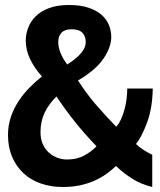

<svg xmlns="http://www.w3.org/2000/svg" viewBox="-20 -734 640 768"><path d="M12 -194Q12 -232 23.5 -266Q35 -300 54 -329Q73 -358 97.5 -383Q122 -408 148 -428Q118 -461 100.5 -497.5Q83 -534 83 -572Q83 -597 92.5 -622.5Q102 -648 122.5 -668.5Q143 -689 176 -701.5Q209 -714 256 -714Q302 -714 334.5 -703Q367 -692 387 -674Q407 -656 416 -633Q425 -610 425 -586Q425 -545 393.5 -499Q362 -453 292 -412Q327 -358 364.5 -314.5Q402 -271 445 -227Q456 -239 464.5 -258Q473 -277 478.5 -298Q484 -319 486.5 -340.5Q489 -362 489 -380H591Q590 -303 568.5 -244.5Q547 -186 524 -158Q536 -146 554 -134.5Q572 -123 589 -115V14Q544 3 508.5 -19.5Q473 -42 444 -70Q426 -53 405 -38Q384 -23 358.5 -11.5Q333 0 301.5 7Q270 14 231 14Q184 14 143.5 0Q103 -14 74 -41Q45 -68 28.5 -106.5Q12 -145 12 -194ZM366 -149Q315 -202 276 -251.5Q237 -301 206 -348Q175 -318 158.5 -283Q142 -248 142 -205Q142 -179 150.5 -159Q159 -139 174 -125Q189 -111 208 -103.5Q227 -96 248 -96Q288 -96 318 -112.5Q348 -129 366 -149ZM213 -566Q213 -524 249 -476Q288 -501 305.5 -523Q323 -545 323 -565Q323 -589 309.5 -603Q296 -617 266 -617Q239 -617 226 -603Q213 -589 213 -566Z"/></svg>

Font: PT Mono
Style: Bold
Weight: 700
Monospace: yes
Designer: A.Korolkova, I.Chaeva
Foundry: ParaType Ltd
Version: Version 1.000 OFL